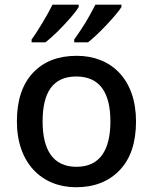

<svg xmlns="http://www.w3.org/2000/svg" viewBox="-20 -786 649 816"><path d="M496.1 -766.1H385.3C377.9 -751.5 369.1 -734.9 358.9 -716.8C338.4 -679.7 313.5 -643.6 295.4 -618.2V-606H354C398.4 -640.1 475.6 -723.1 496.1 -755.9ZM314.5 -766.1H203.1C191.9 -743.2 177.7 -717.8 160.6 -689.5C143.6 -661.1 128.4 -637.2 114.3 -618.2V-606H173.3C188.5 -618.2 206.1 -633.8 225.6 -652.8C244.6 -671.9 262.7 -690.9 279.3 -710C295.9 -729 307.6 -744.6 314.5 -755.9ZM558.1 -270C558.1 -449.2 452.6 -548.8 306.2 -548.8C227.5 -548.8 165.5 -524.9 120.1 -476.6C74.7 -428.2 51.8 -359.4 51.8 -270C51.8 -92.3 158.2 9.8 303.2 9.8C380.9 9.8 442.9 -14.6 489.3 -63.5C535.2 -111.8 558.1 -180.7 558.1 -270ZM161.1 -270C161.1 -392.6 204.1 -460.9 304.2 -460.9C403.8 -460.9 449.2 -392.6 449.2 -270C449.2 -148.9 404.8 -77.1 305.2 -77.1C205.1 -77.1 161.1 -148.9 161.1 -270Z"/></svg>

Font: Noto Reveo Sans
Style: Regular
Weight: 500
Designer: Monotype Design Team
Foundry: Monotype Imaging Inc.
Version: Version 2.007